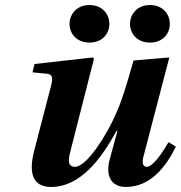

<svg xmlns="http://www.w3.org/2000/svg" viewBox="-20 -730 718 762"><path d="M496 -635C496 -597 524 -561 575 -561C627 -561 654 -597 654 -635C654 -673 627 -710 575 -710C524 -710 496 -673 496 -635ZM256 -635C256 -597 284 -561 335 -561C387 -561 414 -597 414 -635C414 -673 387 -710 335 -710C284 -710 256 -673 256 -635ZM109 -443 168 -437C187 -435 191 -421 183 -391L116 -133C95 -53 103 12 183 12C296 12 379 -94 442 -210H446L415 -96C397 -28 425 12 479 12C576 12 637 -65 678 -148L649 -166C623 -121 586 -68 563 -68C544 -68 543 -89 551 -115L652 -502L510 -490C481 -388 465 -335 443 -285C407 -199 325 -68 278 -68C250 -68 249 -91 259 -128L353 -497L348 -502L117 -476Z"/></svg>

Font: Heuristica
Style: Bold Italic
Weight: 700
Italic angle: -13°
Version: Version 1.0.1